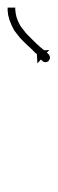

<svg xmlns="http://www.w3.org/2000/svg" viewBox="156 -470 151 503"><g transform="rotate(90 231.5 -218.5)"><path d="M2 -183Q2 -183 2 -183Q2 -183 2 -183Q2 -183 2 -183Q2 -183 2 -183Q4 -183 7 -183Q7 -183 7 -183Q7 -183 7 -183Q7 -183 7 -183Q7 -183 7 -183Q10 -184 15 -184Q15 -184 14.5 -184Q14 -184 14 -184Q14 -184 14 -184Q14 -184 14 -184Q19 -185 24 -186Q24 -186 24 -186Q24 -186 24 -186Q24 -186 24 -186Q24 -186 24 -186Q29 -188 35 -190Q35 -190 35 -190Q35 -190 35 -190Q35 -190 35 -190Q35 -190 35 -190Q41 -193 47 -196Q47 -196 47 -196Q47 -196 47 -196Q47 -196 47 -196Q47 -196 47 -196Q53 -200 59 -205Q59 -205 59 -205Q59 -205 59 -205Q59 -205 59 -205Q59 -205 59 -205Q65 -209 71 -215Q71 -215 71 -215Q71 -215 71 -215Q71 -215 71 -215Q71 -215 71 -215Q76 -220 82 -226Q82 -226 82 -226Q82 -226 82 -226Q82 -226 82 -226Q82 -226 82 -226Q87 -231 93 -237Q93 -237 93 -237Q93 -237 93 -237Q93 -237 93 -237Q93 -237 93 -237Q98 -243 103 -248Q107 -253 111 -258Q115 -262 119 -267Q129 -279 140 -270Q142 -268 143 -263Q143 -258 141 -256Q139 -253 137 -251V-252Q137 -251 136 -250L146 -241L113 -239L111 -272L121 -263Q122 -264 123 -265Q124 -267 126 -269Q129 -271 129 -262Q130 -253 127 -255Q128 -254 130 -254Q132 -253 134 -254Q136 -255 134 -253Q130 -249 126 -245Q122 -240 118 -235Q112 -229 107 -224Q107 -224 107 -224Q107 -224 107 -224Q107 -224 107 -224Q107 -224 107 -224Q102 -218 96 -212Q96 -212 96 -212Q96 -212 96 -212Q96 -212 96 -212Q96 -212 96 -212Q90 -206 84 -200Q84 -200 84 -200Q84 -200 84 -200Q84 -200 84 -200Q84 -200 84 -200Q78 -194 71 -189Q71 -189 71 -189Q71 -189 71 -189Q71 -189 71 -189Q71 -189 71 -189Q64 -184 58 -179Q58 -179 57.5 -179Q57 -179 57 -179Q57 -179 57 -179Q57 -179 57 -179Q50 -175 43 -172Q43 -172 43 -172Q43 -172 43 -172Q43 -172 43 -172Q43 -172 43 -172Q36 -169 30 -167Q30 -167 30 -167Q30 -167 29 -167Q29 -167 29 -167Q29 -167 29 -167Q23 -165 18 -164Q18 -164 18 -164Q18 -164 17 -164Q17 -164 17 -164Q17 -164 17 -164Q12 -164 8 -163Q8 -163 8 -163Q8 -163 8 -163Q8 -163 8 -163Q8 -163 8 -163Q5 -163 2 -163Q2 -163 2 -163Q2 -163 2 -163Q2 -163 2 -163Q2 -163 2 -163Q1 -163 0 -163V-183Q1 -183 2 -183Z"/></g></svg>

Font: FRB American Cursive Just Arrows Light
Style: Italic
Weight: 300
Italic angle: -25°
Version: Version 2.0;Modular Font Editor K font №1